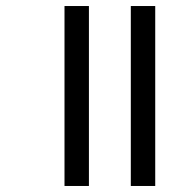

<svg xmlns="http://www.w3.org/2000/svg" viewBox="-20 -617 639 637"><path d="M414 0V-597H495V0ZM194 0V-597H275V0Z"/></svg>

Font: Noto Sans Gujarati
Style: Regular
Weight: 400
Designer: Jelle Bosma - Monotype Design Team, Universal Thirst
Foundry: Monotype Imaging Inc.
Version: Version 2.102